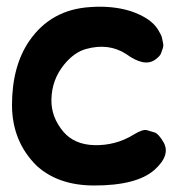

<svg xmlns="http://www.w3.org/2000/svg" viewBox="-20 -535 554 578"><path d="M262.7 -98.1Q204.1 -100.1 171.4 -137.7Q133.3 -182.6 134.8 -236.3Q136.2 -294.9 172.4 -339.8Q203.1 -377.9 239.7 -387.7Q307.1 -406.2 359.4 -372.6Q415 -332 447.3 -355.5Q461.9 -366.2 464.6 -374Q467.3 -381.8 470 -389.4Q472.7 -397 470.9 -405.3Q469.2 -413.6 467.5 -421.6Q465.8 -429.7 455.1 -446.8Q433.6 -481 373.5 -501.5Q318.4 -518.6 251.5 -513.7Q133.3 -506.3 68.4 -412.1Q16.1 -335.9 16.1 -218.3Q16.6 -108.9 90.3 -36.1Q154.8 22.9 261.7 23.4Q390.6 23.9 444.8 -23.4Q494.6 -67.9 472.2 -106.9Q457 -132.8 445.6 -136.2Q434.1 -139.6 422.4 -143.1Q410.6 -146.5 385.7 -131.8Q383.3 -130.4 380.9 -128.9Q327.1 -96.2 262.7 -98.1Z"/></svg>

Font: Comic Relief
Style: Bold
Weight: 700
Designer: Jeff Davis
Foundry: Loudifier
Version: Version 1.200; ttfautohint (v1.8.4.7-5d5b)